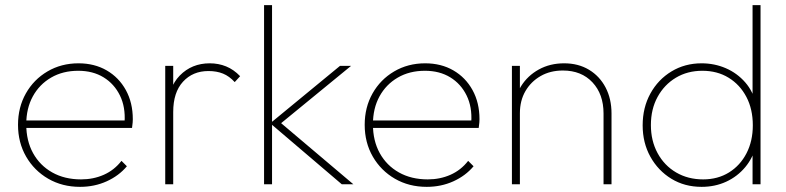

<svg xmlns="http://www.w3.org/2000/svg" viewBox="-20 -716 3055 746"><path d="M291 10Q222 10 167.5 -21.5Q113 -53 81.5 -107.5Q50 -162 50 -231Q50 -299 80.5 -353Q111 -407 164.5 -438.5Q218 -470 285 -470Q347 -470 394.5 -442.5Q442 -415 469 -366Q496 -317 496 -253Q496 -249 495.5 -240.5Q495 -232 493 -219H72V-248H473L464 -241Q468 -300 446 -345Q424 -390 382.5 -415.5Q341 -441 284 -441Q224 -441 178.5 -414.5Q133 -388 107.5 -341.5Q82 -295 82 -233Q82 -169 108.5 -121Q135 -73 183 -46Q231 -19 295 -19Q343 -19 383.5 -37Q424 -55 452 -91L473 -70Q442 -33 394.5 -11.5Q347 10 291 10Z M622 0V-460H653V0ZM653 -281 632 -287Q632 -375 678.5 -422.5Q725 -470 795 -470Q829 -470 858.5 -458Q888 -446 913 -420L892 -397Q871 -420 846.5 -430Q822 -440 790 -440Q729 -440 691 -398.5Q653 -357 653 -281Z M1308 0 1030 -237 1301 -460H1344L1062 -229L1061 -247L1353 0ZM1006 0V-696H1037V0Z M1638 10Q1569 10 1514.5 -21.5Q1460 -53 1428.5 -107.5Q1397 -162 1397 -231Q1397 -299 1427.5 -353Q1458 -407 1511.5 -438.5Q1565 -470 1632 -470Q1694 -470 1741.5 -442.5Q1789 -415 1816 -366Q1843 -317 1843 -253Q1843 -249 1842.5 -240.5Q1842 -232 1840 -219H1419V-248H1820L1811 -241Q1815 -300 1793 -345Q1771 -390 1729.5 -415.5Q1688 -441 1631 -441Q1571 -441 1525.5 -414.5Q1480 -388 1454.5 -341.5Q1429 -295 1429 -233Q1429 -169 1455.5 -121Q1482 -73 1530 -46Q1578 -19 1642 -19Q1690 -19 1730.5 -37Q1771 -55 1799 -91L1820 -70Q1789 -33 1741.5 -11.5Q1694 10 1638 10Z M2325 0V-275Q2325 -350 2282 -396Q2239 -442 2167 -442Q2118 -442 2080.5 -420.5Q2043 -399 2021.5 -362Q2000 -325 2000 -276L1979 -288Q1979 -340 2004.5 -381Q2030 -422 2073.5 -446Q2117 -470 2172 -470Q2227 -470 2268.5 -445Q2310 -420 2333 -376Q2356 -332 2356 -275V0ZM1969 0V-460H2000V0Z M2706 10Q2640 10 2588.5 -21.5Q2537 -53 2507 -107Q2477 -161 2477 -229Q2477 -298 2507 -352.5Q2537 -407 2589 -438.5Q2641 -470 2706 -470Q2756 -470 2800 -451Q2844 -432 2875.5 -396Q2907 -360 2918 -309V-152Q2906 -103 2875.5 -66.5Q2845 -30 2801.5 -10Q2758 10 2706 10ZM2712 -19Q2769 -19 2812.5 -46Q2856 -73 2880.5 -120.5Q2905 -168 2905 -229Q2905 -292 2880 -339.5Q2855 -387 2811 -414Q2767 -441 2709 -441Q2651 -441 2606 -414Q2561 -387 2535 -339.5Q2509 -292 2509 -230Q2509 -169 2535 -121Q2561 -73 2607 -46Q2653 -19 2712 -19ZM2935 0H2904V-123L2914 -237L2904 -348V-696H2935Z"/></svg>

Font: Marine Company Thin
Style: Regular
Weight: 100
Designer: Rodrigo Fuenzalida
Foundry: fragTYPE
Version: Version 1.000